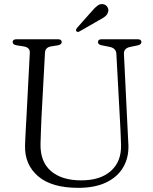

<svg xmlns="http://www.w3.org/2000/svg" viewBox="-20 -889 736 924"><path d="M558.5 -289 540 -630Q538.5 -657.5 507 -663.5L469.5 -671Q451.5 -674.5 451.5 -686.5Q451.5 -700 468.5 -700H643Q660.5 -700 660.5 -686.5Q660.5 -674.5 642 -670.5L608 -663.5Q574.5 -657 576.5 -628.5L593 -289.5Q594 -264.5 595.5 -240.2Q597 -216 598 -190.5Q600 -131 573.2 -84.5Q546.5 -38 492 -11.5Q437.5 15 356.5 15Q228.5 15 163.5 -40.8Q98.5 -96.5 100.5 -187.5Q101 -203 102 -226.8Q103 -250.5 104.5 -275.2Q106 -300 107 -319L123.5 -635Q125 -660 95 -665.5L59.5 -671Q41 -674.5 41 -686.5Q41 -700 59 -700H259.5Q277 -700 277 -686.5Q277 -675 259 -671L224.5 -665.5Q198 -660.5 196.5 -636L179.5 -322Q177.5 -284 176.8 -253.2Q176 -222.5 175 -197Q173 -111 225 -66Q277 -21 371 -21Q463.5 -21 514.2 -66.8Q565 -112.5 562.5 -193Q561.5 -224.5 560.5 -247Q559.5 -269.5 558.5 -289ZM421.5 -834.5Q437 -853 450.2 -862.5Q463.5 -872 478.5 -868.5Q491.5 -865 497.5 -854.2Q503.5 -843.5 500.5 -832.5Q497 -818.5 485.8 -809.8Q474.5 -801 458 -792.5L362 -737.5Q352.5 -732.5 347.5 -739Q344.5 -742.5 346 -746.5Q347.5 -750.5 350.5 -754.5Z"/></svg>

Font: Fraunces 72pt S050 Light
Style: Regular
Weight: 300
Version: Version 1.000; ttfautohint (v1.8.3)